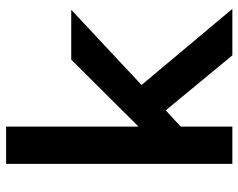

<svg xmlns="http://www.w3.org/2000/svg" viewBox="-96 -684 780 628"><g transform="rotate(-90 294.0 -370.0)"><path d="M72 0V-740H194V-307L413 -527H576L330 -297L579 0H427L247 -218L194 -169V0Z"/></g></svg>

Font: Readex Pro Medium
Style: Regular
Weight: 500
Designer: Bonnie Shaver-Troup, Thomas Jockin
Foundry: Lexend
Version: Version 1.204; ttfautohint (v1.8.4.7-5d5b)